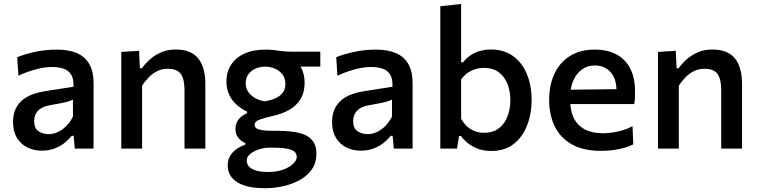

<svg xmlns="http://www.w3.org/2000/svg" viewBox="-20 -764 3900 987"><path d="M195 10.5Q152.5 10.5 119 -6.8Q85.5 -24 66.2 -56.8Q47 -89.5 47 -136.5Q47 -178 61.2 -206.2Q75.5 -234.5 99 -252.5Q122.5 -270.5 151.5 -280.5Q180.5 -290.5 210 -295L357.5 -318Q359.5 -359.5 345.2 -381.5Q331 -403.5 305.2 -411.5Q279.5 -419.5 247 -419.5Q230 -419.5 210.2 -417Q190.5 -414.5 168.8 -408.8Q147 -403 123.2 -394.8Q99.5 -386.5 74.5 -375L68.5 -470Q87 -477.5 110 -484.5Q133 -491.5 159.8 -497.2Q186.5 -503 215 -506Q243.5 -509 273 -509Q332 -509 374 -491.5Q416 -474 438.5 -435.8Q461 -397.5 461 -336.5Q461 -312.5 461 -277Q461 -241.5 461 -211V-151Q461 -115.5 461 -79Q461 -42.5 461 0H364.5L358.5 -66H349Q334.5 -47.5 312.8 -30Q291 -12.5 261.2 -1Q231.5 10.5 195 10.5ZM230 -74.5Q254 -74.5 277.2 -85.2Q300.5 -96 320.5 -116Q340.5 -136 355 -164.5V-252.5Q347.5 -248 335.8 -244Q324 -240 300.5 -235Q277 -230 234.5 -222.5Q210 -218.5 192.5 -208Q175 -197.5 165.2 -180.8Q155.5 -164 155.5 -141Q155.5 -104.5 177.8 -89.5Q200 -74.5 230 -74.5Z M603.5 0Q603.5 -54.5 603.5 -105.5Q603.5 -156.5 603.5 -218V-268Q603.5 -323.5 603.5 -381.2Q603.5 -439 603.5 -497L695 -503L699 -413H709.5Q725.5 -436 750.2 -458.2Q775 -480.5 808 -495Q841 -509.5 883.5 -509.5Q961 -509.5 998.2 -464.5Q1035.5 -419.5 1035.5 -332.5Q1035.5 -300 1035.5 -273.8Q1035.5 -247.5 1035.5 -218Q1035.5 -158 1035.5 -106.2Q1035.5 -54.5 1035.5 0H928.5Q928.5 -54.5 928.5 -105.8Q928.5 -157 928.5 -212.5V-301.5Q928.5 -355.5 910 -383Q891.5 -410.5 842 -410.5Q813 -410.5 789 -398.8Q765 -387 745.5 -367.2Q726 -347.5 710.5 -323.5V-212.5Q710.5 -155 710.5 -104.8Q710.5 -54.5 710.5 0Z M1344 203.5Q1288.5 203.5 1251 193.8Q1213.5 184 1191.2 167.2Q1169 150.5 1159.8 129.8Q1150.5 109 1150.5 87.5Q1150.5 54 1166.5 31.8Q1182.5 9.5 1204 -3Q1225.5 -15.5 1241 -20.5V-29Q1233 -31.5 1221.2 -39.8Q1209.5 -48 1200 -63.2Q1190.5 -78.5 1190.5 -101.5Q1190.5 -118.5 1196.8 -133.5Q1203 -148.5 1216.2 -160.8Q1229.5 -173 1250.5 -182V-190.5Q1238 -195.5 1220 -207Q1202 -218.5 1184.8 -237Q1167.5 -255.5 1155.8 -282.5Q1144 -309.5 1144 -346Q1144 -393.5 1167.5 -430.5Q1191 -467.5 1236 -488.2Q1281 -509 1345 -509Q1370 -509 1389 -506.5Q1408 -504 1428.5 -501.2Q1449 -498.5 1479 -498.5H1626.5V-421.5Q1578.5 -421.5 1533.2 -421.5Q1488 -421.5 1441 -421.5L1470.5 -470.5Q1510 -449.5 1528 -416Q1546 -382.5 1546 -339.5Q1546 -289.5 1525.2 -255.2Q1504.5 -221 1468 -200Q1431.5 -179 1384 -168.5Q1335.5 -157 1312.2 -148.2Q1289 -139.5 1289 -122.5Q1289 -110.5 1299 -104Q1309 -97.5 1330 -94.5Q1351 -91.5 1385 -91.5H1406Q1473 -91.5 1517.5 -80.8Q1562 -70 1584.2 -44Q1606.5 -18 1606.5 27Q1606.5 73 1583.2 106.5Q1560 140 1521 161.5Q1482 183 1436 193.2Q1390 203.5 1344 203.5ZM1355 120Q1405.5 120 1439 106.8Q1472.5 93.5 1489 75.8Q1505.5 58 1505.5 44.5Q1505.5 28.5 1495.5 17.5Q1485.5 6.5 1458 0.8Q1430.5 -5 1378.5 -5H1361Q1334.5 -4 1308.5 4.8Q1282.5 13.5 1265.2 28.2Q1248 43 1248 62Q1248 73 1253.8 83.5Q1259.5 94 1272.2 102.2Q1285 110.5 1305.5 115.2Q1326 120 1355 120ZM1340.5 -243Q1356 -245.5 1374.5 -250.8Q1393 -256 1409.5 -266Q1426 -276 1436.5 -292Q1447 -308 1447 -331.5Q1447 -363 1431 -382.8Q1415 -402.5 1391.2 -412Q1367.5 -421.5 1343.5 -421.5Q1318 -421.5 1295.2 -412Q1272.5 -402.5 1257.8 -383.5Q1243 -364.5 1243 -337Q1243 -310 1257 -290.5Q1271 -271 1293.2 -259Q1315.5 -247 1340.5 -243Z M1835 10.5Q1792.5 10.5 1759 -6.8Q1725.5 -24 1706.2 -56.8Q1687 -89.5 1687 -136.5Q1687 -178 1701.2 -206.2Q1715.5 -234.5 1739 -252.5Q1762.5 -270.5 1791.5 -280.5Q1820.5 -290.5 1850 -295L1997.5 -318Q1999.5 -359.5 1985.2 -381.5Q1971 -403.5 1945.2 -411.5Q1919.5 -419.5 1887 -419.5Q1870 -419.5 1850.2 -417Q1830.5 -414.5 1808.8 -408.8Q1787 -403 1763.2 -394.8Q1739.5 -386.5 1714.5 -375L1708.5 -470Q1727 -477.5 1750 -484.5Q1773 -491.5 1799.8 -497.2Q1826.5 -503 1855 -506Q1883.5 -509 1913 -509Q1972 -509 2014 -491.5Q2056 -474 2078.5 -435.8Q2101 -397.5 2101 -336.5Q2101 -312.5 2101 -277Q2101 -241.5 2101 -211V-151Q2101 -115.5 2101 -79Q2101 -42.5 2101 0H2004.5L1998.5 -66H1989Q1974.5 -47.5 1952.8 -30Q1931 -12.5 1901.2 -1Q1871.5 10.5 1835 10.5ZM1870 -74.5Q1894 -74.5 1917.2 -85.2Q1940.5 -96 1960.5 -116Q1980.5 -136 1995 -164.5V-252.5Q1987.5 -248 1975.8 -244Q1964 -240 1940.5 -235Q1917 -230 1874.5 -222.5Q1850 -218.5 1832.5 -208Q1815 -197.5 1805.2 -180.8Q1795.5 -164 1795.5 -141Q1795.5 -104.5 1817.8 -89.5Q1840 -74.5 1870 -74.5Z M2505.5 12Q2471 12 2442.8 2.8Q2414.5 -6.5 2391.2 -23.5Q2368 -40.5 2349 -65H2340L2329.5 0H2243.5Q2243.5 -54.5 2243.5 -105.5Q2243.5 -156.5 2243.5 -218V-493.5Q2243.5 -556 2243.5 -615.5Q2243.5 -675 2243.5 -732L2350.5 -743.5Q2350.5 -683.5 2350.5 -622.2Q2350.5 -561 2350.5 -493.5V-443.5H2360.5Q2374 -462 2395.2 -477.2Q2416.5 -492.5 2443.8 -501Q2471 -509.5 2503.5 -509.5Q2571 -509.5 2617.8 -475.5Q2664.5 -441.5 2688.8 -382.5Q2713 -323.5 2713 -250Q2713 -180.5 2690.2 -120.8Q2667.5 -61 2621.5 -24.5Q2575.5 12 2505.5 12ZM2469 -81.5Q2515.5 -81.5 2545.5 -105.2Q2575.5 -129 2589.5 -167.2Q2603.5 -205.5 2603.5 -249Q2603.5 -294.5 2588.8 -332.2Q2574 -370 2544 -392.5Q2514 -415 2467.5 -415Q2444.5 -415 2422.8 -408.2Q2401 -401.5 2382.5 -388.2Q2364 -375 2350.5 -355V-153Q2363.5 -131 2380.5 -115Q2397.5 -99 2419.5 -90.2Q2441.5 -81.5 2469 -81.5Z M3069 11.5Q2977.5 11.5 2918.5 -22.5Q2859.5 -56.5 2831.2 -115.5Q2803 -174.5 2803 -251Q2803 -326.5 2830.2 -385Q2857.5 -443.5 2910 -476.2Q2962.5 -509 3037 -509Q3101.5 -509 3148 -484.8Q3194.5 -460.5 3219.5 -412.5Q3244.5 -364.5 3244.5 -293.5Q3244.5 -274.5 3243.8 -259.2Q3243 -244 3240.5 -229L3147 -270Q3148 -277.5 3148.5 -284.8Q3149 -292 3149 -298.5Q3149 -360 3118.2 -393.8Q3087.5 -427.5 3038 -427.5Q2999.5 -427.5 2971 -406.5Q2942.5 -385.5 2926.8 -349Q2911 -312.5 2911 -265V-249Q2911 -196 2929.2 -158Q2947.5 -120 2985.2 -99.5Q3023 -79 3080.5 -79Q3102.5 -79 3128.8 -82.8Q3155 -86.5 3181.5 -94.5Q3208 -102.5 3231.5 -115L3235.5 -22Q3216.5 -12 3191 -4.5Q3165.5 3 3134.8 7.2Q3104 11.5 3069 11.5ZM2846 -229V-302L3176.5 -306L3240.5 -279.5V-229Z M3362.5 0Q3362.5 -54.5 3362.5 -105.5Q3362.5 -156.5 3362.5 -218V-268Q3362.5 -323.5 3362.5 -381.2Q3362.5 -439 3362.5 -497L3454 -503L3458 -413H3468.5Q3484.5 -436 3509.2 -458.2Q3534 -480.5 3567 -495Q3600 -509.5 3642.5 -509.5Q3720 -509.5 3757.2 -464.5Q3794.5 -419.5 3794.5 -332.5Q3794.5 -300 3794.5 -273.8Q3794.5 -247.5 3794.5 -218Q3794.5 -158 3794.5 -106.2Q3794.5 -54.5 3794.5 0H3687.5Q3687.5 -54.5 3687.5 -105.8Q3687.5 -157 3687.5 -212.5V-301.5Q3687.5 -355.5 3669 -383Q3650.5 -410.5 3601 -410.5Q3572 -410.5 3548 -398.8Q3524 -387 3504.5 -367.2Q3485 -347.5 3469.5 -323.5V-212.5Q3469.5 -155 3469.5 -104.8Q3469.5 -54.5 3469.5 0Z"/></svg>

Font: Commissioner Thin Medium
Style: Regular
Weight: 500
Version: Version 1.000